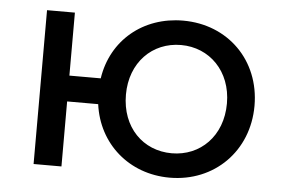

<svg xmlns="http://www.w3.org/2000/svg" viewBox="-44 -594 963 659"><g transform="rotate(5 438.0 -264.5)"><path d="M93 0H189V-224H296C314 -89 422 6 562 6C716 6 831 -109 831 -265C831 -422 716 -535 562 -535C424 -535 317 -446 297 -313H189V-530H93ZM388 -265C388 -376 463 -451 562 -451C660 -451 736 -376 736 -265C736 -152 660 -78 562 -78C463 -78 388 -152 388 -265Z"/></g></svg>

Font: Malon Grotesk Med
Style: Regular
Weight: 500
Designer: Julieta Ulanovsky
Foundry: Julieta Ulanovsky
Version: Version 7.200